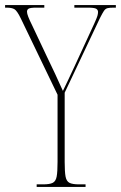

<svg xmlns="http://www.w3.org/2000/svg" viewBox="-28 -734 475 754"><path d="M116 0V-10H142Q167 -10 179 -16Q191 -22 194.5 -40.5Q198 -59 198 -98V-362L54 -661Q39 -692 28.5 -698Q18 -704 -2 -704H-8V-714H146V-704H116Q91 -704 84.5 -700Q78 -696 78 -688Q78 -681 83 -668Q88 -655 98 -635L157 -510Q174 -475 188 -445Q202 -415 219 -377Q227 -394 239 -418.5Q251 -443 265 -474L342 -641Q352 -663 354.5 -671.5Q357 -680 357 -687Q357 -695 350 -699.5Q343 -704 316 -704H264V-714H427V-704H419Q403 -704 394.5 -702Q386 -700 380 -691Q374 -682 364 -662L226 -370V-98Q226 -59 229.5 -40.5Q233 -22 245 -16Q257 -10 282 -10H308V0Z"/></svg>

Font: Noto Serif Display ExtraCondensed Thin
Style: Regular
Weight: 100
Width: 2
Designer: Monotype Design Team
Foundry: Monotype Imaging Inc.
Version: Version 2.009